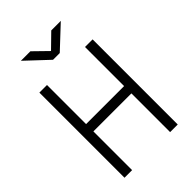

<svg xmlns="http://www.w3.org/2000/svg" viewBox="-260 -1002 1106 1106"><g transform="rotate(-45 293.0 -449.0)"><path d="M76.2 0V-693.4H138.2V-375H447.8V-693.4H509.8V0H447.8V-315.4H138.2V0ZM265.6 -771.5 130.4 -898.4H208L293 -815.4L377.9 -898.4H455.6L320.3 -771.5Z"/></g></svg>

Font: Caskaydia Cove Light
Style: Regular
Weight: 300
Monospace: yes
Designer: Aaron Bell
Foundry: Saja Typeworks
Version: Version 4.300; ttfautohint (v1.8.3)